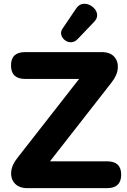

<svg xmlns="http://www.w3.org/2000/svg" viewBox="-20 -975 660 995"><path d="M382 -772Q366 -756 348 -756Q330 -756 316 -767Q302 -778 297.5 -794.5Q293 -811 305 -828L374 -930Q387 -950 405.5 -954Q424 -958 441.5 -950.5Q459 -943 471 -928.5Q483 -914 483.5 -896.5Q484 -879 468 -862ZM122 0Q79 0 57 -24Q35 -48 38 -84.5Q41 -121 72 -159L390 -566H110Q37 -566 37 -636Q37 -705 110 -705H506Q550 -705 571.5 -681.5Q593 -658 590.5 -621.5Q588 -585 557 -546L239 -139H535Q608 -139 608 -70Q608 0 535 0Z"/></svg>

Font: Chiron GoRound TC EB
Style: Regular
Weight: 700
Designer: Ryoko NISHIZUKA 西塚涼子 (kana, bopomofo & ideographs); Paul D. Hunt (Latin, Greek & Cyrillic); Sandoll Communications 산돌커뮤니
Foundry: Adobe
Version: Version 1.000;hotconv 1.1.1;makeotfexe 2.6.0